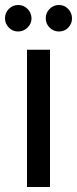

<svg xmlns="http://www.w3.org/2000/svg" viewBox="-30 -748 308 768"><path d="M78 -549H170V0H78ZM42 -622Q21 -622 5.5 -637.5Q-10 -653 -10 -675Q-10 -697 5.5 -712.5Q21 -728 43 -728Q65 -728 80.5 -712Q96 -696 96 -674Q96 -653 80 -637.5Q64 -622 42 -622ZM206 -622Q184 -622 168.5 -637.5Q153 -653 153 -675Q153 -697 168.5 -712.5Q184 -728 206 -728Q228 -728 243 -712Q258 -696 258 -674Q258 -653 243 -637.5Q228 -622 206 -622Z"/></svg>

Font: Parkinsans Light
Style: Regular
Weight: 400
Version: Version 1.000